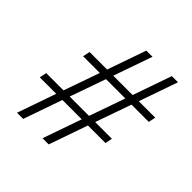

<svg xmlns="http://www.w3.org/2000/svg" viewBox="-184 -844 990 990"><g transform="rotate(45 311.0 -349.0)"><path d="M344 -212H203L129 0H84L158 -212H38L46 -251H172L241 -447H119L127 -486H255L329 -698H374L300 -486H441L515 -698H560L486 -486H606L598 -447H472L403 -251H525L517 -212H389L315 0H270ZM358 -251 427 -447H286L217 -251Z"/></g></svg>

Font: IBM Plex Sans Condensed Light
Style: Italic
Weight: 300
Width: 3
Italic angle: -11°
Designer: Mike Abbink, Paul van der Laan, Pieter van Rosmalen
Foundry: Bold Monday
Version: Version 1.3